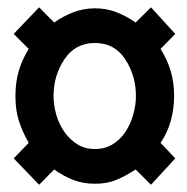

<svg xmlns="http://www.w3.org/2000/svg" viewBox="-20 -609 515 530"><path d="M17.8 -171.8 88 -99 129.6 -141.2Q156.8 -121.8 183.5 -111.8Q210.2 -101.8 242 -101.8Q276.2 -101.8 301.7 -112.6Q327.2 -123.4 354.4 -141.2L396.8 -99L463.8 -171.8L423.2 -214.6Q442.8 -243.4 451.7 -276.5Q460.6 -309.6 460.6 -344.4Q460.6 -381.2 451.4 -412.4Q442.2 -443.6 423.2 -474L463.8 -515.4L396.8 -588.8L354.4 -546.8Q327 -565.8 299.9 -575.9Q272.8 -586 242.8 -586Q211.2 -586 183.3 -575.5Q155.4 -565 129.6 -546.8L88 -588.8L17.8 -515.4L59.2 -474Q40.2 -442.8 31.4 -412Q22.6 -381.2 22.6 -343.6Q22.6 -305.6 31.9 -276.1Q41.2 -246.6 59.2 -214.6ZM242 -490.4Q296.2 -490.4 325.7 -445.3Q355.2 -400.2 355.2 -344Q355.2 -318.6 347.7 -292.3Q340.2 -266 326.2 -244.9Q312.2 -223.8 290.9 -210.7Q269.6 -197.6 242 -197.6Q214.4 -197.6 193.4 -210.8Q172.4 -224 157.6 -245.1Q142.8 -266.2 135.3 -292.5Q127.8 -318.8 127.8 -344.4Q127.8 -400.4 157.9 -445.4Q188 -490.4 242 -490.4Z"/></svg>

Font: Secuela Light
Style: Regular
Weight: 300
Designer: Fernando Haro
Foundry: deFharo
Version: Version 1.708